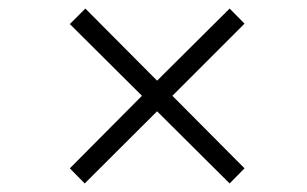

<svg xmlns="http://www.w3.org/2000/svg" viewBox="-20 -556 715 447"><path d="M345.7 -296.9 177.2 -128.9 142.6 -164.1 310.5 -333 142.6 -500 178.7 -536.1 345.7 -368.2 514.6 -536.1 549.3 -501 381.3 -333 549.3 -164.1 514.6 -128.9Z"/></svg>

Font: Tinos
Style: Italic
Weight: 400
Italic angle: -16.333°
Designer: Steve Matteson
Foundry: Monotype Imaging Inc.
Version: Version 1.32